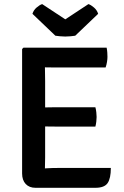

<svg xmlns="http://www.w3.org/2000/svg" viewBox="-20 -916 607 938"><path d="M88 -676.5 94.5 -683H199.5V-589Q199.5 -568 200 -554.2Q200.5 -540.5 200.5 -520V-147Q200.5 -133 200 -120.8Q199.5 -108.5 199.5 -93.5V1.5H153.5Q123 1.5 105.5 -17.2Q88 -36 88 -68.5ZM446 -392Q449 -381 450.5 -367.5Q452 -354 452 -344.5Q452 -335 450.5 -322Q449 -309 446 -297.5H263.5Q252 -297.5 233.5 -297.8Q215 -298 195.5 -298.2Q176 -298.5 161 -298.5V-390.5Q176 -391 195.5 -391.2Q215 -391.5 233.5 -391.8Q252 -392 263.5 -392ZM501 -683Q503.5 -670.5 504.2 -659Q505 -647.5 505 -638Q505 -628 502.8 -613.8Q500.5 -599.5 496 -586.5H263.5Q252 -586.5 233.5 -586.5Q215 -586.5 195.5 -587Q176 -587.5 161 -588V-683ZM521.5 -95.5Q521.5 -44.5 505.8 -21.5Q490 1.5 446 1.5H161V-91Q186 -92.5 210.5 -94Q235 -95.5 266.5 -95.5ZM412 -896Q424.5 -892 439.2 -879.2Q454 -866.5 459.5 -848.5L347.5 -741.5Q338 -740 325 -738.8Q312 -737.5 299 -737.5Q286 -737.5 273.2 -738.8Q260.5 -740 250.5 -741.5L138.5 -848.5Q144 -866.5 158.8 -879.2Q173.5 -892 186 -896L299 -821.5Z"/></svg>

Font: Signika Negative Medium
Style: Regular
Weight: 500
Designer: Anna Giedry
Foundry: Anna Giedry
Version: Version 2.001